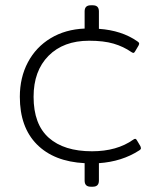

<svg xmlns="http://www.w3.org/2000/svg" viewBox="-20 -603 609 726"><path d="M300 80V14Q184 8 119.5 -57Q55 -122 55 -237Q55 -310 85.5 -367.5Q116 -425 171.5 -458.5Q227 -492 300 -495V-560Q300 -583 323 -583H331Q354 -583 354 -560V-494Q440 -488 499 -447Q505 -443 506 -440Q507 -437 504 -431L491 -409Q488 -403 484 -403Q482 -403 477 -406Q447 -427 409.5 -438Q372 -449 317 -449Q220 -449 163.5 -392Q107 -335 107 -237Q107 -133 164.5 -82Q222 -31 328 -31Q422 -31 484 -75Q488 -78 491 -78Q495 -78 498 -72L511 -50Q513 -44 513 -43Q513 -38 506 -34Q441 8 354 14V80Q354 103 331 103H323Q300 103 300 80Z"/></svg>

Font: Mitr ExtraLight
Style: Regular
Weight: 275
Designer: Thanarat Vachiruckul
Foundry: Cadson Demak Co.,Ltd.
Version: Version 1.001